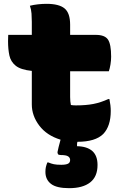

<svg xmlns="http://www.w3.org/2000/svg" viewBox="-20 -729 640 1002"><path d="M23 -547H146V-615Q146 -636 144.5 -658Q143 -680 136 -699Q156 -704 178.5 -706.5Q201 -709 223 -709Q288 -709 317 -685Q346 -661 346 -600V-547H480Q527 -547 543.5 -522.5Q560 -498 560 -433Q560 -414 556.5 -392.5Q553 -371 548 -357H346V-223Q346 -211 347 -200.5Q348 -190 350 -181Q356 -180 362.5 -179.5Q369 -179 376 -179Q429 -179 467.5 -186.5Q506 -194 545 -212H551Q558 -178 558 -150Q558 -71 519 -30Q478 11 384 11Q383 15 382.5 18Q382 21 382 24V34Q434 35 461.5 59Q489 83 489 132Q489 193 450.5 223Q412 253 341 253Q275 253 246 230.5Q217 208 217 168Q217 153 219.5 142.5Q222 132 227 119H233Q247 125 261 128Q275 131 300 131Q323 131 334.5 125.5Q346 120 346 106Q346 94 335.5 87Q325 80 296 80Q285 80 282.5 75Q280 70 280 65Q282 56 286 38Q290 20 296 0Q224 -22 185 -73.5Q146 -125 146 -184V-359Q88 -365 62 -386Q36 -407 29 -439.5Q22 -472 22 -514Q22 -528 22.5 -535Q23 -542 23 -547Z"/></svg>

Font: Recursive Mn Csl St Blk
Style: Regular
Weight: 900
Monospace: yes
Version: Version 1.079;hotconv 1.0.112;makeotfexe 2.5.65598; ttfautoh